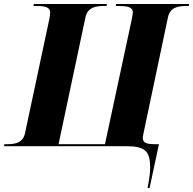

<svg xmlns="http://www.w3.org/2000/svg" viewBox="-45 -734 970 964"><path d="M696 210H706L753 -10H735C692 -10 672 -16 672 -42C672 -48 674 -56 676 -67L798 -646C808 -696 847 -704 890 -704H903L905 -714H538L536 -704H549C591 -704 622 -700 622 -672C622 -668 620 -656 618 -644L482 -10H249L384 -647C395 -697 434 -704 478 -704H490L492 -714H125L123 -704H136C184 -704 207 -697 207 -671C207 -663 205 -652 203 -640L81 -67C71 -17 32 -10 -10 -10H-23L-25 0H588C684 0 708 25 709 105C709 139 702 178 696 210Z"/></svg>

Font: Noto Serif Display ExtraBold
Style: Italic
Weight: 800
Italic angle: -12°
Designer: Monotype Design Team
Foundry: Monotype Imaging Inc.
Version: Version 2.009